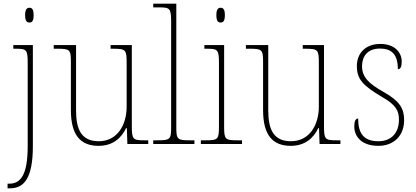

<svg xmlns="http://www.w3.org/2000/svg" viewBox="-20 -780 2256 1040"><path d="M139 -658C154 -658 162 -666 162 -698C162 -729 154 -738 139 -738C126 -738 116 -729 116 -698C116 -666 126 -658 139 -658ZM21 240H34C106 240 158 192 158 12V-536H52V-516H67C124 -516 130 -510 130 -439V12C130 167 92 215 30 215H21Z M514 10C593 10 638 -34 663 -86H667L670 0H783V-20H762C700 -20 694 -25 694 -97V-536H579V-516H591C663 -516 666 -511 666 -436V-202C666 -104 616 -15 515 -15C420 -15 392 -80 392 -182V-536H271V-516H289C359 -516 364 -512 364 -442V-184C364 -49 415 10 514 10Z M810 0H1033V-20H1012C939 -20 935 -24 935 -94V-760H810V-740H840C900 -740 907 -736 907 -662V-94C907 -24 903 -20 830 -20H810Z M1175 -658C1189 -658 1198 -666 1198 -698C1198 -729 1189 -738 1175 -738C1161 -738 1152 -729 1152 -698C1152 -666 1161 -658 1175 -658ZM1068 0H1291V-20H1267C1199 -20 1194 -25 1194 -95V-536H1087V-516H1101C1160 -516 1166 -511 1166 -438V-95C1166 -25 1161 -20 1093 -20H1068Z M1555 10C1634 10 1679 -34 1704 -86H1708L1711 0H1824V-20H1803C1741 -20 1735 -25 1735 -97V-536H1620V-516H1632C1704 -516 1707 -511 1707 -436V-202C1707 -104 1657 -15 1556 -15C1461 -15 1433 -80 1433 -182V-536H1312V-516H1330C1400 -516 1405 -512 1405 -442V-184C1405 -49 1456 10 1555 10Z M2030 10C2113 10 2169 -45 2169 -129C2169 -189 2149 -231 2056 -283C1981 -325 1941 -361 1941 -421C1941 -475 1971 -517 2038 -517C2101 -517 2135 -486 2135 -405C2150 -405 2156 -420 2156 -447C2156 -495 2119 -542 2040 -542C1961 -542 1913 -493 1913 -422C1913 -351 1946 -316 2049 -255C2127 -211 2141 -178 2141 -131C2141 -63 2102 -15 2030 -15C1947 -15 1920 -61 1920 -138C1906 -138 1899 -124 1899 -94C1899 -50 1929 10 2030 10Z"/></svg>

Font: Noto Serif Armenian SemiCondensed Thin
Style: Regular
Weight: 100
Width: 4
Designer: Monotype Design Team
Foundry: Monotype Imaging Inc.
Version: Version 2.008